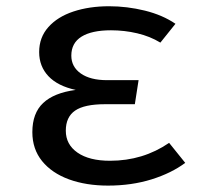

<svg xmlns="http://www.w3.org/2000/svg" viewBox="-20 -573 655 606"><path d="M311.8 -244.1Q246.2 -244.1 216.9 -223.8Q187.7 -203.6 187.7 -160.5Q187.7 -116.9 224.6 -91.3Q261.5 -65.6 327.2 -65.6Q431.3 -65.6 513.8 -122.1L564.6 -59Q521.5 -26.7 458.5 -6.9Q395.4 12.8 321 12.8Q251.8 12.8 197.7 -6.9Q143.6 -26.7 112.8 -64.6Q82.1 -102.6 82.1 -155.9Q82.1 -215.9 116.2 -247.9Q150.3 -280 219 -289.2Q162.1 -301.5 132.8 -332.6Q103.6 -363.6 103.6 -408.7Q103.6 -454.9 132.6 -487.4Q161.5 -520 211.8 -536.7Q262.1 -553.3 324.1 -553.3Q381 -553.3 437.2 -539.5Q493.3 -525.6 533.8 -497.9L486.2 -438.5Q453.3 -458.5 413.1 -467.9Q372.8 -477.4 330.3 -477.4Q269.7 -477.4 237.4 -457.4Q205.1 -437.4 205.1 -397.4Q205.1 -362.1 235.1 -341Q265.1 -320 317.9 -320H417.4L405.6 -244.1Z"/></svg>

Font: Fira Code Fixed Retina
Style: Regular
Weight: 450
Monospace: yes
Designer: Carrois Corporate, Edenspiekermann AG, Nikita Prokopov
Foundry: Carrois Corporate, Edenspiekermann AG, Nikita Prokopov
Version: Version 5.002